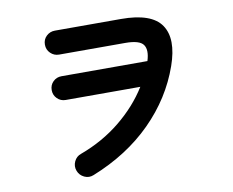

<svg xmlns="http://www.w3.org/2000/svg" viewBox="-80 -825 1161 955"><g transform="rotate(-10 500.0 -348.0)"><path d="M319 20Q295 30 271.5 19Q248 8 239 -16Q230 -40 241 -63.5Q252 -87 276 -95Q390 -137 479 -209.5Q568 -282 624 -372H247Q222 -372 204.5 -389.5Q187 -407 187 -432Q187 -458 204.5 -475Q222 -492 247 -492H681Q698 -546 679 -573Q660 -600 588 -600H254Q229 -600 211 -617.5Q193 -635 193 -661Q193 -687 211 -704Q229 -721 254 -721H588Q742 -721 790.5 -649.5Q839 -578 793 -447Q739 -293 618 -172Q497 -51 319 20Z"/></g></svg>

Font: Zen Maru Gothic
Style: Bold
Weight: 700
Designer: Yoshimichi Ohira
Foundry: Positype
Version: Version 1.001